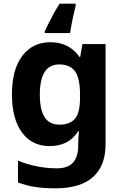

<svg xmlns="http://www.w3.org/2000/svg" viewBox="-20 -786 673 1046"><path d="M255 -556Q305 -556 345 -536Q385 -516 413 -476H417L429 -546H555V1Q555 118 486 179Q417 240 282 240Q224 240 174.5 233Q125 226 78 208V89Q179 131 291 131Q349 131 377.5 100Q406 69 406 7V-4Q406 -21 407.5 -39Q409 -57 410 -71H406Q378 -28 339 -9Q300 10 251 10Q154 10 99.5 -64.5Q45 -139 45 -272Q45 -406 101 -481Q157 -556 255 -556ZM302 -435Q250 -435 223.5 -394Q197 -353 197 -270Q197 -188 223 -147.5Q249 -107 304 -107Q361 -107 388.5 -139.5Q416 -172 416 -253V-271Q416 -359 389 -397Q362 -435 302 -435ZM392 -753Q387 -734 381 -707.5Q375 -681 370 -654.5Q365 -628 362 -606H224V-616Q234 -638 246.5 -662.5Q259 -687 273.5 -713.5Q288 -740 305 -766H392Z"/></svg>

Font: Noto Sans NKo Unjoined
Style: Bold
Weight: 700
Designer: Monotype Design Team
Foundry: Monotype Imaging Inc.
Version: Version 2.004